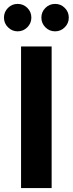

<svg xmlns="http://www.w3.org/2000/svg" viewBox="-37 -953 368 973"><path d="M69.7 0V-717.6H224.7V0ZM242.3 -794.2Q213.4 -794.2 193.1 -814.6Q172.7 -834.9 172.7 -863.7Q172.7 -892.7 193.1 -912.9Q213.4 -933.2 242.4 -933.2Q271.1 -933.2 291.3 -912.9Q311.6 -892.7 311.6 -863.7Q311.6 -834.9 291.1 -814.6Q270.7 -794.2 242.3 -794.2ZM52.4 -794.2Q24.1 -794.2 3.6 -814.6Q-16.9 -834.9 -16.9 -863.7Q-16.9 -892.7 3.4 -912.9Q23.6 -933.2 52.4 -933.2Q81.4 -933.2 101.7 -912.9Q121.9 -892.7 121.9 -863.7Q121.9 -835.2 101.5 -814.7Q81.1 -794.2 52.4 -794.2Z"/></svg>

Font: Russolo 10pt ExtraLight
Style: Regular
Weight: 200
Designer: Micah Stupak-Hahn
Version: Version 1.000